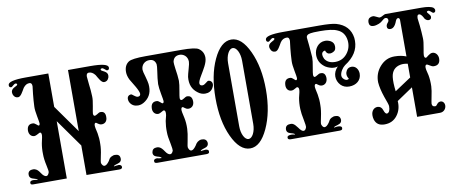

<svg xmlns="http://www.w3.org/2000/svg" viewBox="-65 -986 3027 1268"><g transform="rotate(-10 1449.0 -352.0)"><path d="M684 -659C694 -659 699 -664 699 -675C699 -696 659 -706 579 -706H430V-296L298 -482V-706H147C67 -706 27 -696 27 -675C27 -664 32 -659 42 -659C49 -659 64 -681 75 -678C84 -676 86 -671 79 -664L57 -652C46 -645 40 -636 40 -625C40 -620 41 -616 42 -611C48 -594 59 -586 74 -586C93 -586 107 -616 122 -641C135 -658 149 -666 166 -665C176 -664 181 -656 181 -641C181 -636 179 -619 175 -590C172 -561 170 -534 169 -507C168 -490 171 -468 176 -441C181 -414 184 -397 184 -392C184 -383 181 -378 176 -378C171 -378 155 -398 142 -399C115 -401 101 -387 100 -358C100 -331 116 -315 136 -315C153 -316 170 -332 177 -331C186 -329 188 -318 184 -297L176 -260C172 -238 170 -213 171 -186C171 -166 174 -140 181 -109C187 -82 189 -67 187 -62C182 -48 176 -41 168 -41C158 -41 147 -49 136 -66C125 -83 115 -93 106 -96C101 -99 95 -100 89 -100C68 -100 57 -92 54 -75C52 -57 60 -45 79 -40C98 -35 108 -31 108 -26L97 -28C89 -29 82 -30 76 -30C59 -29 53 -22 56 -9C57 -4 64 -2 75 -2H298V-386L430 -200V-2L650 0C663 0 669 -4 670 -12C671 -23 664 -29 650 -30C644 -30 637 -29 629 -28L618 -26C618 -31 627 -35 646 -40C665 -45 674 -57 671 -75C669 -92 658 -100 637 -100C631 -100 625 -99 620 -96C611 -93 604 -88 599 -81L591 -67C579 -50 568 -41 558 -41C550 -41 543 -48 538 -62C537 -67 539 -82 545 -109C552 -140 555 -166 555 -186C556 -213 554 -238 550 -260L542 -297C538 -318 540 -329 549 -331C556 -332 566 -315 586 -314C606 -313 626 -326 625 -358C625 -385 613 -397 588 -395C580 -394 559 -375 550 -378C545 -379 542 -385 542 -394C542 -399 545 -415 550 -442C555 -469 558 -490 557 -507C556 -534 554 -561 550 -590C547 -619 545 -636 545 -641C545 -656 550 -664 560 -665C577 -666 591 -658 604 -641C619 -616 633 -586 652 -586C667 -586 678 -594 684 -611C685 -616 686 -620 686 -625C686 -636 680 -645 669 -652L647 -664C640 -671 642 -676 651 -678C662 -681 677 -659 684 -659Z M1348 -423C1353 -431 1356 -439 1356 -448C1356 -459 1351 -467 1342 -472C1337 -474 1333 -475 1330 -475C1321 -475 1304 -452 1288 -452C1275 -452 1269 -458 1269 -469C1269 -478 1276 -495 1290 -518C1311 -554 1338 -594 1338 -629C1338 -656 1327 -677 1305 -692C1290 -702 1251 -707 1190 -707H951C890 -707 851 -702 836 -692C815 -678 805 -656 805 -626C805 -609 810 -591 819 -573C819 -572 830 -554 852 -518C865 -495 872 -478 872 -469C872 -458 866 -452 854 -452C838 -452 820 -475 812 -475C808 -475 804 -474 799 -472C790 -467 786 -459 786 -448C786 -439 788 -431 793 -423C805 -404 823 -395 846 -395C863 -395 879 -401 895 -413C929 -438 943 -474 938 -523C937 -532 933 -550 926 -575C919 -598 915 -614 915 -622C915 -657 942 -678 971 -677C994 -677 1008 -665 1013 -642C1014 -635 1013 -619 1009 -594C1004 -563 1001 -535 1000 -511C1000 -494 1003 -472 1008 -444C1013 -417 1016 -400 1016 -395C1016 -386 1013 -381 1007 -381C1002 -380 986 -401 973 -402C946 -404 932 -390 931 -360C930 -333 947 -317 967 -317C984 -318 1001 -336 1008 -333C1017 -331 1019 -320 1016 -299L1007 -262C1003 -239 1001 -214 1002 -187C1002 -167 1006 -141 1013 -109C1018 -82 1020 -67 1019 -62C1014 -48 1007 -41 999 -41C989 -41 978 -49 967 -66C956 -83 946 -93 937 -97C931 -100 925 -101 920 -101C899 -101 888 -92 885 -75C882 -58 891 -46 910 -41C930 -36 939 -31 938 -26C927 -26 917 -27 907 -30C890 -29 883 -22 886 -9C887 -3 894 0 906 0H1233C1245 0 1252 -3 1253 -9C1256 -22 1250 -29 1233 -30C1217 -29 1206 -27 1201 -26C1200 -31 1209 -36 1228 -41C1248 -46 1257 -58 1255 -75C1252 -92 1241 -101 1220 -101C1214 -101 1208 -100 1202 -97C1194 -93 1187 -88 1182 -81L1173 -67C1161 -50 1150 -41 1141 -41C1132 -41 1126 -48 1121 -62C1119 -67 1121 -82 1127 -109C1134 -141 1137 -167 1138 -187C1139 -214 1137 -239 1132 -262L1124 -299C1120 -320 1122 -331 1131 -333C1138 -336 1148 -317 1168 -316C1188 -315 1209 -329 1208 -360C1207 -387 1195 -400 1170 -398C1162 -397 1141 -378 1132 -381C1127 -382 1124 -387 1124 -396C1124 -401 1126 -417 1131 -444C1136 -471 1139 -492 1139 -509C1138 -533 1135 -560 1130 -591C1127 -616 1125 -631 1126 -638C1131 -663 1146 -676 1171 -677C1199 -678 1226 -657 1226 -622C1226 -614 1223 -598 1216 -575C1209 -550 1204 -532 1203 -523C1198 -474 1213 -438 1247 -413C1262 -401 1279 -395 1296 -395C1319 -395 1337 -404 1348 -423Z M1695 -352C1695 -453 1678 -539 1645 -610C1612 -681 1573 -717 1526 -717C1479 -717 1439 -681 1406 -610C1373 -539 1357 -453 1357 -352C1357 -251 1373 -165 1406 -94C1439 -23 1479 13 1526 13C1573 13 1612 -23 1645 -94C1678 -165 1695 -251 1695 -352ZM1573 -143C1573 -91 1551 -50 1526 -50C1501 -50 1479 -91 1479 -143V-567C1479 -619 1501 -660 1526 -660C1551 -660 1573 -619 1573 -567Z M2329 -587C2321 -644 2287 -681 2228 -698C2206 -704 2169 -707 2116 -707H1872C1792 -707 1752 -697 1752 -676C1752 -665 1757 -660 1767 -660C1774 -660 1789 -682 1800 -679C1810 -677 1811 -672 1804 -665L1783 -653C1771 -646 1765 -637 1765 -626C1765 -621 1766 -617 1768 -612C1773 -596 1784 -588 1799 -588C1818 -588 1831 -617 1846 -642C1857 -659 1873 -667 1892 -666C1902 -665 1907 -657 1907 -641C1907 -636 1905 -620 1901 -591C1898 -562 1896 -535 1895 -508C1894 -491 1897 -469 1902 -442C1907 -415 1910 -398 1910 -392C1910 -383 1907 -379 1902 -378C1895 -378 1881 -399 1868 -400C1841 -402 1827 -388 1826 -358C1825 -331 1841 -315 1862 -316C1879 -316 1895 -334 1902 -331C1911 -329 1914 -318 1910 -298L1901 -260C1897 -238 1895 -213 1896 -186C1897 -166 1900 -140 1907 -108C1912 -82 1914 -67 1913 -62C1908 -47 1902 -40 1893 -40C1884 -40 1873 -49 1861 -67C1838 -99 1826 -100 1815 -100C1794 -100 1783 -92 1780 -75C1777 -57 1786 -45 1805 -40C1824 -35 1834 -31 1833 -26L1822 -28C1815 -29 1808 -30 1802 -29C1785 -28 1778 -21 1781 -9C1783 -3 1790 0 1801 0H2127C2138 0 2145 -3 2146 -9C2149 -21 2143 -28 2126 -29C2120 -30 2113 -29 2106 -28L2094 -26C2094 -31 2104 -35 2123 -40C2142 -45 2151 -57 2148 -75C2145 -92 2134 -100 2113 -100C2107 -100 2101 -99 2096 -96C2087 -93 2080 -88 2075 -81L2067 -67C2055 -49 2044 -40 2034 -40C2026 -40 2019 -47 2014 -62C2013 -67 2015 -82 2021 -108C2028 -140 2031 -166 2031 -186C2032 -213 2030 -238 2026 -260L2018 -298C2014 -318 2016 -329 2025 -331C2032 -334 2042 -315 2062 -314C2082 -313 2102 -327 2102 -358C2101 -385 2089 -398 2064 -395C2056 -395 2035 -377 2026 -378C2021 -379 2018 -385 2018 -394C2018 -400 2020 -416 2025 -443C2030 -470 2033 -491 2033 -508C2028 -575 2024 -620 2021 -641C2020 -655 2029 -664 2050 -667C2059 -669 2080 -670 2113 -670C2166 -670 2205 -665 2228 -654C2260 -641 2278 -616 2283 -579C2287 -546 2279 -516 2258 -490C2238 -465 2211 -452 2178 -452C2146 -452 2123 -463 2109 -485C2104 -496 2101 -505 2101 -513C2101 -528 2109 -536 2124 -538C2129 -521 2139 -513 2153 -513C2162 -513 2172 -516 2182 -523C2190 -528 2194 -538 2194 -554C2194 -571 2186 -584 2171 -592C2159 -598 2147 -601 2135 -601C2091 -601 2061 -562 2061 -518C2061 -486 2074 -460 2099 -440C2102 -437 2109 -432 2120 -427C2136 -420 2151 -416 2166 -416C2174 -416 2182 -417 2189 -420C2170 -400 2161 -379 2161 -357C2161 -335 2169 -315 2185 -298C2200 -283 2219 -276 2241 -276C2288 -276 2323 -304 2323 -348C2323 -377 2305 -402 2277 -402C2262 -402 2251 -396 2244 -385C2239 -377 2236 -368 2236 -359C2236 -348 2240 -337 2247 -327C2243 -324 2239 -322 2234 -322C2225 -322 2216 -327 2207 -338C2203 -343 2201 -349 2201 -356C2201 -379 2221 -408 2238 -420C2299 -459 2330 -508 2330 -567C2330 -574 2330 -580 2329 -587Z M2872 -659C2882 -659 2887 -664 2887 -675C2887 -681 2884 -686 2879 -691C2866 -701 2839 -706 2798 -706H2560C2548 -706 2532 -691 2519 -690C2508 -690 2488 -706 2475 -706C2470 -706 2466 -705 2461 -704C2445 -699 2438 -687 2439 -668C2440 -651 2450 -642 2469 -642C2475 -642 2482 -643 2489 -645C2501 -648 2511 -652 2520 -658C2524 -661 2531 -666 2540 -674C2544 -678 2549 -680 2554 -680C2565 -680 2571 -674 2571 -663C2571 -658 2569 -653 2566 -650C2557 -639 2553 -633 2553 -622C2553 -611 2559 -604 2571 -603C2591 -601 2607 -616 2619 -649C2624 -661 2630 -666 2638 -665C2644 -663 2647 -658 2647 -649V-406C2625 -415 2599 -420 2568 -420C2529 -420 2497 -405 2470 -374C2444 -344 2432 -309 2433 -270C2435 -241 2443 -207 2456 -169C2470 -132 2477 -110 2477 -103C2477 -76 2470 -60 2456 -57C2448 -56 2441 -64 2435 -82C2429 -101 2418 -110 2402 -111C2378 -112 2358 -93 2358 -61C2358 -52 2359 -43 2362 -33C2371 -4 2392 11 2427 11C2463 11 2491 -2 2512 -29C2533 -56 2542 -89 2539 -126L2647 -199V-1H2801C2828 -1 2843 -23 2843 -43C2843 -62 2830 -75 2815 -74C2791 -72 2791 -49 2777 -49C2763 -49 2756 -56 2756 -70C2756 -75 2759 -90 2764 -116C2770 -143 2773 -165 2774 -183C2775 -211 2773 -236 2769 -258L2760 -296C2756 -317 2759 -329 2768 -330C2777 -331 2796 -312 2812 -311C2841 -310 2856 -324 2857 -353C2858 -380 2840 -400 2819 -400C2799 -400 2778 -375 2773 -375C2765 -375 2761 -381 2761 -394C2761 -399 2763 -415 2768 -441C2773 -468 2776 -489 2775 -506C2774 -533 2772 -561 2769 -591C2765 -619 2763 -635 2763 -640C2763 -659 2768 -667 2779 -665C2792 -662 2800 -646 2808 -631C2815 -622 2824 -617 2833 -617C2846 -617 2852 -624 2852 -637C2852 -643 2846 -652 2835 -664C2828 -671 2829 -676 2839 -678C2850 -681 2865 -659 2872 -659ZM2537 -192C2532 -232 2531 -264 2534 -288C2539 -328 2561 -352 2598 -359C2613 -362 2630 -361 2647 -357V-265Z"/></g></svg>

Font: GFS Eustace
Style: Regular
Weight: 400
Designer: George Matthiopoulos
Foundry: George Matthiopoulos
Version: Version 1.0